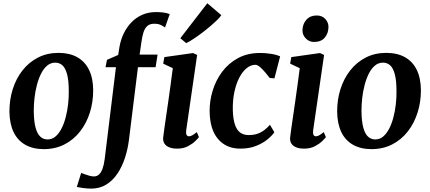

<svg xmlns="http://www.w3.org/2000/svg" viewBox="-20 -888 2600 1160"><path d="M333.5 -568.5Q400 -568.5 446.5 -542.5Q493 -516.5 517.8 -466.2Q542.5 -416 543 -343Q543 -271.5 522.8 -207.5Q502.5 -143.5 463.8 -93.8Q425 -44 369.5 -15.5Q314 13 244.5 13Q179.5 13 133 -13.2Q86.5 -39.5 62.2 -89.8Q38 -140 37 -212.5Q36.5 -284.5 56.8 -348.8Q77 -413 115.8 -462.5Q154.5 -512 209.5 -540.2Q264.5 -568.5 333.5 -568.5ZM314 -509.5Q286 -509.5 264.8 -491.5Q243.5 -473.5 228.2 -443Q213 -412.5 203 -374.5Q193 -336.5 188.5 -296.5Q184 -256.5 184 -219.5Q184.5 -154.5 195 -116.5Q205.5 -78.5 224 -62Q242.5 -45.5 267 -45.5Q294.5 -45.5 315.5 -63.5Q336.5 -81.5 352 -112Q367.5 -142.5 377.2 -180.5Q387 -218.5 391.5 -258.8Q396 -299 395.5 -336.5Q395.5 -402 385.2 -439.8Q375 -477.5 357 -493.5Q339 -509.5 314 -509.5Z M701.5 -603Q709 -647.5 727.5 -685.8Q746 -724 774.2 -753.2Q802.5 -782.5 839.8 -798.8Q877 -815 921.5 -815Q941.5 -815 963.8 -812.8Q986 -810.5 1005.5 -803L977 -722Q968 -729 951.8 -737Q935.5 -745 910.5 -744.5Q884.5 -744.5 869.2 -730.2Q854 -716 846.2 -690.5Q838.5 -665 834 -631L823.5 -558H932L920 -482H813.5L759 -42.5Q752 13.5 734.8 66.2Q717.5 119 689.8 160.5Q662 202 623 226.5Q584 251 533 251.5Q508 251.5 482.2 248Q456.5 244.5 444 241.5L470.5 156.5Q473.5 158 487.5 163.2Q501.5 168.5 518.2 173.2Q535 178 547 178Q565.5 178 578.2 166.2Q591 154.5 599.5 131.2Q608 108 612.5 73L680.5 -482H617.5L626.5 -526.5L694 -556Z M1050 10Q1021 10 1001.2 1.5Q981.5 -7 972.5 -22.2Q963.5 -37.5 966 -58.5Q968.5 -81 973.2 -113.5Q978 -146 983.8 -186.5Q989.5 -227 996.5 -274Q1003.5 -321 1010.2 -372Q1017 -423 1024 -476L966 -503.5L973 -543L1146.5 -567.5L1171 -556L1105 -101Q1102.5 -83 1107 -73.8Q1111.5 -64.5 1121.5 -64.5Q1130.5 -64.5 1141.2 -70.2Q1152 -76 1169 -90L1182 -59.5Q1176.5 -52 1159.8 -35.5Q1143 -19 1115.5 -4.5Q1088 10 1050 10ZM1069.5 -657 1232.5 -868.5 1317 -796.5Q1311.5 -786.5 1293.8 -769Q1276 -751.5 1251.2 -730.2Q1226.5 -709 1199.2 -688.5Q1172 -668 1147.2 -651.8Q1122.5 -635.5 1105 -627.5Z M1431.5 10Q1347 10 1297.2 -48.2Q1247.5 -106.5 1246.5 -217Q1246 -277.5 1264.5 -339.2Q1283 -401 1321.2 -453Q1359.5 -505 1417.2 -536.5Q1475 -568 1552.5 -568Q1581.5 -568 1615.5 -563Q1649.5 -558 1672.5 -547.5L1638 -414.5L1609.5 -417Q1598 -432 1582.2 -450.8Q1566.5 -469.5 1550.8 -483Q1535 -496.5 1523 -496.5Q1496 -496.5 1471 -476.8Q1446 -457 1426.8 -420.8Q1407.5 -384.5 1396.5 -334.5Q1385.5 -284.5 1386.5 -224Q1388 -170.5 1398.8 -137Q1409.5 -103.5 1430.2 -87.8Q1451 -72 1482 -72Q1513 -72 1536.2 -80.2Q1559.5 -88.5 1577.5 -102.5Q1595.5 -116.5 1611 -134L1637.5 -89Q1625 -70 1597.2 -46.8Q1569.5 -23.5 1528 -6.8Q1486.5 10 1431.5 10Z M1817 10Q1788 10 1768.2 1.5Q1748.5 -7 1739.5 -22.2Q1730.5 -37.5 1733 -58.5Q1735.5 -81 1740.2 -113.5Q1745 -146 1750.8 -186.5Q1756.5 -227 1763.5 -274Q1770.5 -321 1777.2 -372Q1784 -423 1791 -476L1733 -503.5L1740 -543L1913.5 -567.5L1938 -556L1872 -101Q1869.5 -83 1874 -73.8Q1878.5 -64.5 1888.5 -64.5Q1897.5 -64.5 1908.2 -70.2Q1919 -76 1936 -90L1949 -59.5Q1943.5 -52 1926.8 -35.5Q1910 -19 1882.5 -4.5Q1855 10 1817 10ZM1877 -634.5Q1847.5 -634.5 1826.8 -656.5Q1806 -678.5 1807.5 -708Q1809 -744.5 1831.8 -769.5Q1854.5 -794.5 1893 -794.5Q1926 -794.5 1945.5 -773.2Q1965 -752 1964.5 -724.5Q1964 -686.5 1942 -660.5Q1920 -634.5 1877 -634.5Z M2313.5 -568.5Q2380 -568.5 2426.5 -542.5Q2473 -516.5 2497.8 -466.2Q2522.5 -416 2523 -343Q2523 -271.5 2502.8 -207.5Q2482.5 -143.5 2443.8 -93.8Q2405 -44 2349.5 -15.5Q2294 13 2224.5 13Q2159.5 13 2113 -13.2Q2066.5 -39.5 2042.2 -89.8Q2018 -140 2017 -212.5Q2016.5 -284.5 2036.8 -348.8Q2057 -413 2095.8 -462.5Q2134.5 -512 2189.5 -540.2Q2244.5 -568.5 2313.5 -568.5ZM2294 -509.5Q2266 -509.5 2244.8 -491.5Q2223.5 -473.5 2208.2 -443Q2193 -412.5 2183 -374.5Q2173 -336.5 2168.5 -296.5Q2164 -256.5 2164 -219.5Q2164.5 -154.5 2175 -116.5Q2185.5 -78.5 2204 -62Q2222.5 -45.5 2247 -45.5Q2274.5 -45.5 2295.5 -63.5Q2316.5 -81.5 2332 -112Q2347.5 -142.5 2357.2 -180.5Q2367 -218.5 2371.5 -258.8Q2376 -299 2375.5 -336.5Q2375.5 -402 2365.2 -439.8Q2355 -477.5 2337 -493.5Q2319 -509.5 2294 -509.5Z"/></svg>

Font: Merriweather
Style: Bold Italic
Weight: 700
Italic angle: -7.8°
Version: Version 2.101